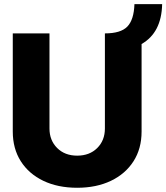

<svg xmlns="http://www.w3.org/2000/svg" viewBox="-20 -887 794 917"><path d="M348.6 -143.6Q407.7 -143.6 444.3 -179.9Q481 -216.3 481 -273.4V-727.5Q556.6 -727.5 588.1 -760Q619.6 -792.5 622.1 -867.2H754.4Q751.5 -731 656.2 -676.8V-258.8Q656.2 -177.2 617.7 -116.9Q579.1 -56.6 509.8 -23.4Q440.4 9.8 348.6 9.8Q256.3 9.8 187 -23.4Q117.7 -56.6 79.3 -116.9Q41 -177.2 41 -258.8V-727.5H216.3V-273.4Q216.3 -216.8 252.9 -180.2Q289.6 -143.6 348.6 -143.6Z"/></svg>

Font: Inter Tight ExtraBold
Style: Regular
Weight: 800
Designer: Rasmus Andersson
Foundry: rsms
Version: Version 3.004; ttfautohint (v1.8.4.7-5d5b)